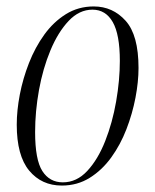

<svg xmlns="http://www.w3.org/2000/svg" viewBox="-20 -566 482 596"><path d="M172 10Q109 10 70.5 -36.5Q32 -83 32 -179Q32 -223 41.5 -272.5Q51 -322 70 -370.5Q89 -419 117.5 -458.5Q146 -498 184.5 -522Q223 -546 271 -546Q330 -546 370 -501.5Q410 -457 410 -355Q410 -312 400.5 -262.5Q391 -213 372.5 -165Q354 -117 325.5 -77.5Q297 -38 258.5 -14Q220 10 172 10ZM175 0Q218 0 251 -35.5Q284 -71 306.5 -128Q329 -185 340.5 -251Q352 -317 352 -377Q352 -459 330 -497.5Q308 -536 267 -536Q226 -536 193 -501Q160 -466 136.5 -409.5Q113 -353 101 -286.5Q89 -220 89 -156Q89 -70 111.5 -35Q134 0 175 0Z"/></svg>

Font: Noto Serif Display ExtraCondensed Light
Style: Italic
Weight: 300
Width: 2
Italic angle: -12°
Designer: Monotype Design Team
Foundry: Monotype Imaging Inc.
Version: Version 2.009